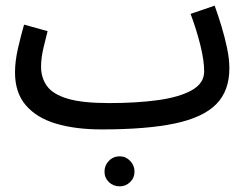

<svg xmlns="http://www.w3.org/2000/svg" viewBox="-20 -436 882 678"><path d="M339 21Q246 21 177.5 0.5Q109 -20 71 -64.5Q33 -109 33 -180Q33 -220 43.5 -265.5Q54 -311 65 -349L148 -326Q142 -303 133.5 -267Q125 -231 125 -201Q125 -161 146 -132Q167 -103 219 -87.5Q271 -72 365 -72Q463 -72 538.5 -82.5Q614 -93 657.5 -117.5Q701 -142 701 -184Q701 -222 687.5 -276.5Q674 -331 653 -387L738 -416Q750 -383 762 -343.5Q774 -304 782 -265.5Q790 -227 790 -195Q790 -115 743.5 -68Q697 -21 597.5 0Q498 21 339 21ZM403 222Q380 222 364.5 207Q349 192 349 170Q349 148 364.5 132Q380 116 403 116Q424 116 439.5 132Q455 148 455 170Q455 192 439.5 207Q424 222 403 222Z"/></svg>

Font: Noto Sans Arabic UI Cn Md
Style: Regular
Weight: 500
Width: 3
Designer: Monotype Design Team, Nadine Chahine and Nizar Qandah
Foundry: Monotype Imaging Inc.
Version: Version 2.010; ttfautohint (v1.8.4.7-5d5b)